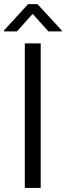

<svg xmlns="http://www.w3.org/2000/svg" viewBox="-34 -920 322 940"><path d="M203.2 -766.3 125.8 -852 49 -766.3H-14V-771.5L103.5 -899.8H149.5L268.3 -771V-766.3ZM87.5 -707.5H165.3V0H87.5Z"/></svg>

Font: FreesentationVF
Style: Regular
Weight: 400
Designer: glyphs from Roboto by Christian Robertson / Hangul glyphs from Noto Sans CJK(Source Han Sans) by Jang Soo-young and Kang
Foundry: PT&
Version: Version 2.001;Glyphs 3.3.1 (3343)